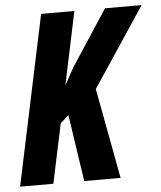

<svg xmlns="http://www.w3.org/2000/svg" viewBox="-55 -759 677 805"><g transform="rotate(-5 284.0 -357.0)"><path d="M148 -714H288L223 -406L263 -479L417 -714H571L349 -380L420 0H267L225 -281L190 -250L137 0H-3Z"/></g></svg>

Font: Noto Sans Display Ex Bold Cond
Style: Italic
Weight: 800
Width: 3
Italic angle: -12°
Designer: Monotype Design team
Foundry: Monotype Imaging Inc.
Version: Version 1.000